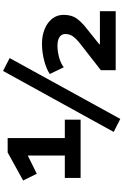

<svg xmlns="http://www.w3.org/2000/svg" viewBox="204 -979 805 1253"><g transform="rotate(-90 606.5 -352.5)"><path d="M72 -229V-332H218V-586L261 -595L99 -515L55 -604L238 -705H332V-332H452V-229ZM457 30 372 -13 770 -735 854 -692ZM775 0V-97L943 -228Q978 -255 994.5 -277.5Q1011 -300 1011 -328Q1011 -354 990.5 -367Q970 -380 934 -380Q897 -380 857.5 -369Q818 -358 794 -339L750 -430Q784 -453 838.5 -467Q893 -481 948 -481Q1001 -481 1043.5 -463.5Q1086 -446 1111 -414.5Q1136 -383 1136 -340Q1136 -289 1113.5 -256.5Q1091 -224 1050 -192L944 -107V-103H1160V0Z"/></g></svg>

Font: Nunito Sans 6pt ExtraBold
Style: Regular
Weight: 800
Version: Version 3.101;gftools[0.9.27]